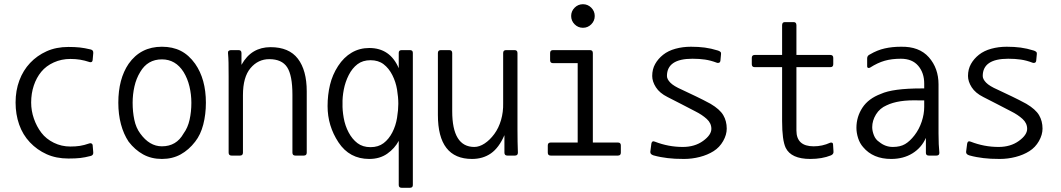

<svg xmlns="http://www.w3.org/2000/svg" viewBox="-20 -696 5040 912"><path d="M410 45Q383 52 361 54.5Q339 57 305 57Q247 57 201.5 36.5Q156 16 122 -20Q88 -56 71 -104.5Q54 -153 54 -209Q54 -266 72 -314Q90 -362 123 -397Q156 -432 201.5 -452.5Q247 -473 305 -473Q336 -473 359 -470.5Q382 -468 411 -461Q424 -458 423 -444L420 -410Q418 -398 406 -401Q382 -409 360.5 -412.5Q339 -416 314 -416Q272 -416 235.5 -399.5Q199 -383 176 -355Q153 -327 140.5 -289.5Q128 -252 128 -209Q128 -170 141 -132.5Q154 -95 176.5 -65.5Q199 -36 235.5 -18Q272 0 314 0Q339 0 359 -3Q379 -6 405 -15Q416 -18 420 -8L423 28Q424 42 410 45Z M889 -208Q889 -247 880 -285Q871 -323 852 -354Q814 -414 749 -414Q681 -414 646 -354Q627 -323 618.5 -285Q610 -247 610 -208Q610 -165 618 -127Q626 -89 646 -62Q690 -1 749 -1Q818 -1 852 -62Q872 -89 880.5 -127Q889 -165 889 -208ZM958 -208Q958 -153 945.5 -104.5Q933 -56 907 -23Q877 16 838 37.5Q799 59 749 59Q699 59 660 37.5Q621 16 591 -23Q567 -59 554.5 -106Q542 -153 542 -208Q542 -321 591 -393Q648 -474 749 -474Q800 -474 838.5 -454.5Q877 -435 907 -393Q958 -320 958 -208Z M1437 29Q1437 43 1423 43H1383Q1369 43 1369 29V-246Q1369 -338 1344 -376.5Q1319 -415 1259 -415Q1206 -415 1170 -372.5Q1134 -330 1134 -244V29Q1134 43 1120 43H1080Q1066 43 1066 29V-331Q1066 -374 1065.5 -398Q1065 -422 1063 -444Q1062 -451 1066.5 -454.5Q1071 -458 1077 -458H1113Q1127 -458 1127 -444V-388Q1151 -431 1185.5 -451.5Q1220 -472 1265 -472Q1353 -472 1395 -417Q1437 -362 1437 -262Z M1941 183Q1941 196 1927 196H1888Q1874 196 1874 183V-27Q1855 9 1819.5 34Q1784 59 1734 59Q1640 59 1588 -19.5Q1536 -98 1536 -192Q1536 -245 1547.5 -293Q1559 -341 1586 -382.5Q1613 -424 1650.5 -446Q1688 -468 1734 -468Q1833 -468 1874 -372V-445Q1874 -458 1888 -458H1927Q1941 -458 1941 -445ZM1607 -203Q1606 -174 1612.5 -136.5Q1619 -99 1636 -67Q1653 -35 1678 -16Q1703 3 1740 3Q1777 3 1802 -16Q1827 -35 1843.5 -67Q1860 -99 1866 -136.5Q1872 -174 1872 -203Q1872 -234 1866 -270.5Q1860 -307 1843.5 -339.5Q1827 -372 1802 -391Q1777 -410 1740 -410Q1703 -410 1678 -391Q1653 -372 1636.5 -339.5Q1620 -307 1613 -270.5Q1606 -234 1607 -203Z M2440 29Q2440 43 2426 43H2390Q2376 43 2376 29V-54Q2350 6 2312 32.5Q2274 59 2222 59Q2060 59 2060 -150V-444Q2060 -458 2074 -458H2114Q2128 -458 2128 -444V-168Q2128 2 2233 2Q2257 2 2282 -14.5Q2307 -31 2328 -59.5Q2349 -88 2360 -126Q2371 -164 2370 -206V-444Q2370 -458 2384 -458H2424Q2438 -458 2438 -444V-82Q2438 -49 2438.5 -23Q2439 3 2440 29Z M2915 -19Q2929 -19 2929 -5V29Q2929 43 2915 43H2596Q2582 43 2582 29V-5Q2582 -19 2596 -19H2724V-396H2607Q2593 -396 2593 -410V-444Q2593 -458 2607 -458H2782Q2796 -458 2796 -444V-19ZM2693 -620Q2693 -643 2709.5 -659.5Q2726 -676 2749 -676Q2772 -676 2788.5 -659.5Q2805 -643 2805 -620Q2805 -597 2788.5 -580.5Q2772 -564 2749 -564Q2726 -564 2709.5 -580.5Q2693 -597 2693 -620Z M3091 -23Q3155 2 3223 2Q3280 2 3319.5 -26.5Q3359 -55 3359 -84Q3359 -111 3337 -131Q3315 -151 3283 -167Q3249 -185 3216.5 -201.5Q3184 -218 3151 -235Q3113 -254 3095.5 -281.5Q3078 -309 3078 -335Q3078 -367 3092 -392Q3106 -417 3130 -436Q3154 -455 3188.5 -464.5Q3223 -474 3262 -474Q3298 -474 3328 -470Q3358 -466 3390 -456Q3397 -454 3401.5 -450Q3406 -446 3405 -440L3402 -408Q3401 -400 3395.5 -398Q3390 -396 3385 -398Q3356 -409 3329 -413Q3302 -417 3269 -417Q3148 -417 3148 -335Q3148 -320 3164 -303.5Q3180 -287 3219 -270Q3257 -252 3287.5 -237.5Q3318 -223 3355 -203Q3399 -177 3415.5 -149Q3432 -121 3432 -85Q3432 -56 3415 -26Q3398 4 3369.5 22Q3341 40 3304 49.5Q3267 59 3229 59Q3205 59 3186.5 58Q3168 57 3151.5 55Q3135 53 3118.5 50Q3102 47 3084 42Q3068 37 3069 25L3074 -14Q3077 -29 3091 -23Z M3927 42Q3885 59 3829 59Q3738 59 3712 6Q3695 -30 3695 -121V-377H3565Q3551 -377 3551 -391V-421Q3551 -435 3565 -435H3695V-576Q3695 -591 3708 -591H3750Q3763 -591 3763 -576V-435H3924Q3938 -435 3938 -421V-391Q3938 -377 3924 -377H3763V-76Q3763 -1 3845 -1Q3886 -1 3923 -18Q3928 -20 3932.5 -18Q3937 -16 3937 -10L3939 22Q3941 36 3927 42Z M4370 -219H4351Q4295 -221 4257 -215Q4219 -209 4192 -196Q4159 -182 4141 -152.5Q4123 -123 4123 -92Q4123 -74 4131 -53.5Q4139 -33 4156 -22Q4185 2 4221 2Q4256 2 4279 -11.5Q4302 -25 4324 -53.5Q4346 -82 4358 -118Q4370 -154 4370 -188ZM4113 -375Q4108 -372 4103.5 -373.5Q4099 -375 4099 -380V-419Q4099 -432 4113 -438Q4147 -458 4182.5 -466Q4218 -474 4259 -474Q4346 -476 4392 -424Q4438 -372 4438 -295V-62Q4438 -34 4439 -12Q4440 10 4442 30Q4442 43 4428 43H4392Q4378 43 4378 30V-41Q4357 6 4314 32.5Q4271 59 4213 59Q4127 59 4080 3Q4064 -15 4056 -40Q4048 -65 4048 -89Q4048 -141 4076.5 -184.5Q4105 -228 4164 -250Q4221 -276 4357 -276H4370V-299Q4370 -350 4341.5 -383.5Q4313 -417 4259 -417Q4216 -417 4182.5 -407.5Q4149 -398 4113 -375Z M4591 -23Q4655 2 4723 2Q4780 2 4819.5 -26.5Q4859 -55 4859 -84Q4859 -111 4837 -131Q4815 -151 4783 -167Q4749 -185 4716.5 -201.5Q4684 -218 4651 -235Q4613 -254 4595.5 -281.5Q4578 -309 4578 -335Q4578 -367 4592 -392Q4606 -417 4630 -436Q4654 -455 4688.5 -464.5Q4723 -474 4762 -474Q4798 -474 4828 -470Q4858 -466 4890 -456Q4897 -454 4901.5 -450Q4906 -446 4905 -440L4902 -408Q4901 -400 4895.5 -398Q4890 -396 4885 -398Q4856 -409 4829 -413Q4802 -417 4769 -417Q4648 -417 4648 -335Q4648 -320 4664 -303.5Q4680 -287 4719 -270Q4757 -252 4787.5 -237.5Q4818 -223 4855 -203Q4899 -177 4915.5 -149Q4932 -121 4932 -85Q4932 -56 4915 -26Q4898 4 4869.5 22Q4841 40 4804 49.5Q4767 59 4729 59Q4705 59 4686.5 58Q4668 57 4651.5 55Q4635 53 4618.5 50Q4602 47 4584 42Q4568 37 4569 25L4574 -14Q4577 -29 4591 -23Z"/></svg>

Font: NanumGothicCoding
Style: Regular
Weight: 400
Monospace: yes
Designer: Kwon Bruce; Nicolas Noh; Sung-woo Choi; Go-un Cha; Soo-hyun Park;
Foundry: NHN Corporation
Version: Version 2.000;PS 1;hotconv 1.0.49;makeotf.lib2.0.14853